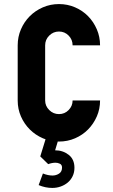

<svg xmlns="http://www.w3.org/2000/svg" viewBox="-20 -696 556 944"><path d="M270 -676Q312 -676 349 -660Q386 -644 413 -616.5Q440 -589 456 -552Q472 -515 472 -473H337Q337 -501 317.5 -521Q298 -541 270 -541Q242 -541 222 -521Q202 -501 202 -473V-202Q202 -175 222 -155Q242 -135 270 -135Q298 -135 317.5 -155Q337 -175 337 -202H472Q472 -160 456 -123.5Q440 -87 413 -59.5Q386 -32 349 -16Q312 0 270 0Q228 0 191 -16Q154 -32 126.5 -59.5Q99 -87 83 -123.5Q67 -160 67 -202V-473Q67 -515 83 -552Q99 -589 126.5 -616.5Q154 -644 191 -660Q228 -676 270 -676ZM206 -18 264 0 251 43Q289 43 317.5 65Q346 87 346 129Q346 152 337 170.5Q328 189 313 201.5Q298 214 278.5 221Q259 228 237 228Q203 228 170 214L191 157Q216 167 238 167Q256 167 270.5 157.5Q285 148 285 128Q285 114 274.5 109Q264 104 253 104Q236 104 217 111L178 73Z"/></svg>

Font: Transit CAT
Style: Regular
Weight: 400
Designer: Peter Wiegel
Foundry: Peter Wiegel
Version: 1.000